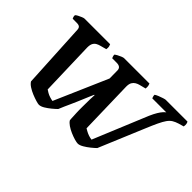

<svg xmlns="http://www.w3.org/2000/svg" viewBox="-92 -1077 1450 1450"><g transform="rotate(45 633.0 -352.0)"><path d="M375 0Q365 0 341.5 -7Q318 -14 291 -25Q264 -36 241 -51Q218 -66 208 -83L180 -606Q179 -624 170 -632Q161 -640 139 -640H96Q94 -644 91 -652Q88 -660 89 -671Q94 -677 108 -684.5Q122 -692 137 -698Q152 -704 159 -704H432Q435 -698 438 -687Q441 -676 438 -657L390 -644Q373 -640 358.5 -632Q344 -624 335.5 -608.5Q327 -593 327 -564L340 -129Q348 -123 363 -114.5Q378 -106 395.5 -100.5Q413 -95 427 -93L612 -518L611 -605Q610 -623 598.5 -631.5Q587 -640 565 -640H518Q516 -644 513 -652.5Q510 -661 510 -671Q517 -677 530.5 -684.5Q544 -692 559 -698Q574 -704 581 -704H852Q855 -698 857.5 -686.5Q860 -675 858 -657L807 -644Q791 -640 776.5 -631.5Q762 -623 753 -607.5Q744 -592 744 -564L755 -129Q762 -125 775 -117.5Q788 -110 806 -103.5Q824 -97 842 -95L1022 -530Q1037 -564 1051 -587Q1065 -610 1077 -623Q1089 -636 1096 -640H946Q944 -645 941.5 -653Q939 -661 939 -671Q948 -678 966.5 -685.5Q985 -693 1002.5 -698.5Q1020 -704 1026 -704H1258Q1262 -698 1264.5 -687Q1267 -676 1264 -658L1222 -646Q1196 -638 1177 -626.5Q1158 -615 1142.5 -593Q1127 -571 1109.5 -534Q1092 -497 1068 -439L918 -81Q904 -67 880.5 -48Q857 -29 833 -15Q809 -1 791 0Q777 0 753 -7Q729 -14 702.5 -25.5Q676 -37 654 -52Q632 -67 623 -83Q622 -91 621.5 -101.5Q621 -112 620.5 -125.5Q620 -139 619 -154Q618 -169 618 -186.5Q618 -204 618 -224Q618 -273 619 -305Q620 -337 621 -349H617Q609 -331 600 -310Q591 -289 581.5 -266Q572 -243 562 -220Q552 -197 541.5 -173.5Q531 -150 520.5 -127Q510 -104 501 -81Q486 -66 463.5 -47.5Q441 -29 418 -15Q395 -1 375 0Z"/></g></svg>

Font: Texturina Medium 12pt ExtraBold
Style: Italic
Weight: 800
Italic angle: -11°
Version: Version 1.002